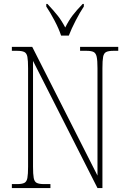

<svg xmlns="http://www.w3.org/2000/svg" viewBox="-20 -951 651 971"><path d="M40 0V-20H66Q91 -20 103 -26Q115 -32 118.5 -51Q122 -70 122 -108V-606Q122 -645 118.5 -663.5Q115 -682 103 -688Q91 -694 66 -694H40V-714H143L473 -63V-606Q473 -645 469 -663.5Q465 -682 453.5 -688Q442 -694 417 -694H385V-714H578V-694H554Q529 -694 517 -688Q505 -682 501.5 -663.5Q498 -645 498 -606V0H473L147 -643V-108Q147 -70 150.5 -51Q154 -32 166 -26Q178 -20 203 -20H235V0ZM289 -771Q278 -805 255.5 -847.5Q233 -890 214 -918V-931H220Q250 -899 270.5 -873.5Q291 -848 310 -812Q328 -848 347.5 -873.5Q367 -899 398 -931H404V-918Q385 -890 363 -847.5Q341 -805 328 -771Z"/></svg>

Font: Noto Serif Tamil Condensed Thin
Style: Italic
Weight: 100
Width: 3
Italic angle: -12°
Designer: Indian Type Foundry, Tom Grace, and the Monotype Design Team
Foundry: Monotype Imaging Inc.
Version: Version 2.003; ttfautohint (v1.8.4.7-5d5b)